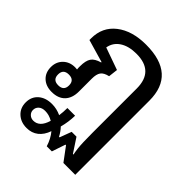

<svg xmlns="http://www.w3.org/2000/svg" viewBox="-204 -640 986 986"><g transform="rotate(45 288.5 -147.5)"><path d="M153 221Q111 221 84 196Q57 171 57 131Q57 90 85 65.5Q113 41 159 41Q193 41 225 56Q229 31 229 0H285Q284 47 272 91Q291 111 303 135H307L331 71H366L416 147H420Q416 127 414 109.5Q412 92 411 66Q410 40 410 -2V-323Q410 -448 283 -448Q227 -448 192 -425Q157 -402 150 -361L271 -318L265 -267Q234 -260 222.5 -244Q211 -228 211 -195V-102Q211 -54 185.5 -27.5Q160 -1 113 -1Q71 -1 45.5 -25Q20 -49 20 -89Q20 -127 45 -151.5Q70 -176 109 -176Q117 -176 124 -175Q123 -181 123 -186V-198Q123 -238 136.5 -258Q150 -278 186 -288V-291L62 -327V-339Q62 -421 123 -468.5Q184 -516 285 -516Q500 -516 500 -324V214H414L359 140H355L330 214H293Q280 172 255 142Q242 180 216 200.5Q190 221 153 221ZM113 -49Q153 -49 153 -88Q153 -127 113 -127Q73 -127 73 -88Q73 -49 113 -49ZM111 132Q111 148 122.5 159Q134 170 151 170Q173 170 189 155Q205 140 215 107Q188 91 159 91Q137 91 124 102.5Q111 114 111 132Z"/></g></svg>

Font: Noto Sans Thai Looped UI
Style: Regular
Weight: 400
Designer: Cadson Demak Team
Foundry: Cadson Demak Co., Ltd.
Version: Version 1.000